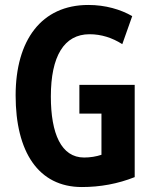

<svg xmlns="http://www.w3.org/2000/svg" viewBox="-20 -744 614 774"><path d="M300 -402V-286H389V-120C368 -113 344 -109 319 -109C227 -109 185 -205 185 -355C185 -517 238 -606 341 -606C388 -606 432 -592 473 -566L513 -679C466 -706 405 -724 336 -724C147 -724 43 -582 43 -359C43 -133 134 10 310 10C384 10 455 -3 523 -30V-402Z"/></svg>

Font: Noto Sans Armenian ExtraCondensed
Style: Regular
Weight: 400
Width: 2
Designer: Monotype Design Team
Foundry: Monotype Imaging Inc.
Version: Version 2.008